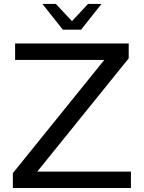

<svg xmlns="http://www.w3.org/2000/svg" viewBox="-20 -948 725 968"><path d="M56.2 -729H628.9V-653.8L168 -83H640.1V0H44.9V-75.2L505.9 -646H56.2ZM296.9 -798.3 193.8 -928.2H261.7L342.8 -841.3L423.8 -928.2H491.7L388.7 -798.3Z"/></svg>

Font: Pangururan
Style: Regular
Weight: 400
Designer: Uli Kozok
Foundry: Michael Everson and Uli Kozok
Version: Version 1.005